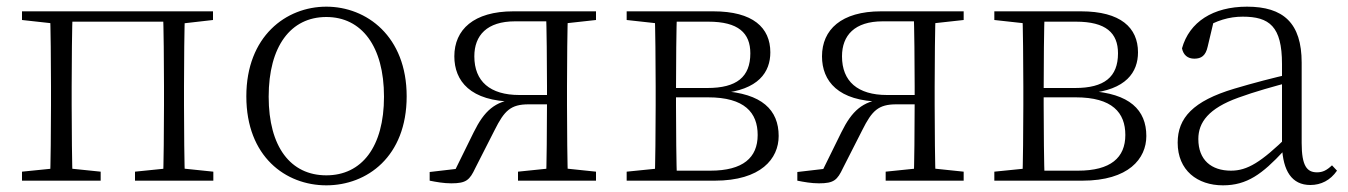

<svg xmlns="http://www.w3.org/2000/svg" viewBox="-20 -542 4044 576"><path d="M130 0H198C196 -48 195 -158 195 -226V-283C195 -349 196 -460 198 -508H130C132 -460 133 -349 133 -283V-226C133 -158 132 -48 130 0ZM469 0H535C533 -48 532 -158 532 -226V-283C532 -349 533 -460 535 -508H469C471 -460 472 -349 472 -283V-226C472 -158 471 -48 469 0ZM46 0H282V-27L175 -38H155L46 -27ZM385 0H620V-27L514 -38H493L385 -27ZM46 -482 155 -470H163V-508H46ZM502 -470H514L619 -482V-508H502ZM163 -477H502V-508H163Z M959 14C1081 14 1200 -72 1200 -253C1200 -433 1080 -522 959 -522C838 -522 719 -433 719 -253C719 -72 837 14 959 14ZM959 -16C852 -16 786 -101 786 -252C786 -403 852 -491 959 -491C1065 -491 1132 -403 1132 -252C1132 -101 1065 -16 959 -16Z M1520 -508C1401 -508 1343 -453 1343 -373C1343 -299 1391 -238 1522 -237L1527 -245C1465 -238 1433 -210 1401 -145L1338 -17L1372 -38L1269 -26V0C1289 4 1311 8 1334 8C1379 8 1389 -2 1406 -38L1464 -152C1493 -210 1512 -229 1566 -229H1651V-257H1538C1450 -257 1403 -298 1403 -373C1403 -436 1441 -478 1525 -478H1651L1659 -470L1768 -482V-508ZM1618 0H1684C1682 -48 1681 -158 1681 -226V-283C1681 -349 1682 -460 1684 -508H1618C1620 -460 1621 -349 1621 -283V-237C1621 -158 1620 -48 1618 0ZM1534 0H1768V-27L1663 -38H1641L1534 -27Z M1860 0H2124C2263 0 2316 -66 2316 -134C2316 -212 2266 -262 2145 -269L2142 -262C2256 -272 2291 -326 2291 -385C2291 -459 2239 -508 2120 -508H1860V-482L1969 -470L1977 -477H2105C2195 -477 2231 -443 2231 -382C2231 -311 2190 -278 2102 -278H1977V-250H2104C2214 -250 2253 -204 2253 -137C2253 -69 2209 -30 2111 -30H1977L1969 -38L1860 -27ZM1944 0H2011C2009 -48 2008 -158 2008 -226V-267C2008 -349 2009 -460 2011 -508H1944C1946 -460 1947 -349 1947 -283V-226C1947 -158 1946 -48 1944 0Z M2623 -508C2504 -508 2446 -453 2446 -373C2446 -299 2494 -238 2625 -237L2630 -245C2568 -238 2536 -210 2504 -145L2441 -17L2475 -38L2372 -26V0C2392 4 2414 8 2437 8C2482 8 2492 -2 2509 -38L2567 -152C2596 -210 2615 -229 2669 -229H2754V-257H2641C2553 -257 2506 -298 2506 -373C2506 -436 2544 -478 2628 -478H2754L2762 -470L2871 -482V-508ZM2721 0H2787C2785 -48 2784 -158 2784 -226V-283C2784 -349 2785 -460 2787 -508H2721C2723 -460 2724 -349 2724 -283V-237C2724 -158 2723 -48 2721 0ZM2637 0H2871V-27L2766 -38H2744L2637 -27Z M2963 0H3227C3366 0 3419 -66 3419 -134C3419 -212 3369 -262 3248 -269L3245 -262C3359 -272 3394 -326 3394 -385C3394 -459 3342 -508 3223 -508H2963V-482L3072 -470L3080 -477H3208C3298 -477 3334 -443 3334 -382C3334 -311 3293 -278 3205 -278H3080V-250H3207C3317 -250 3356 -204 3356 -137C3356 -69 3312 -30 3214 -30H3080L3072 -38L2963 -27ZM3047 0H3114C3112 -48 3111 -158 3111 -226V-267C3111 -349 3112 -460 3114 -508H3047C3049 -460 3050 -349 3050 -283V-226C3050 -158 3049 -48 3047 0Z M3649 14C3721 14 3767 -20 3831 -89H3850L3844 -134C3763 -55 3722 -30 3673 -30C3614 -30 3575 -62 3575 -125C3575 -175 3606 -217 3695 -249C3744 -267 3802 -283 3855 -297V-321C3801 -309 3740 -293 3683 -276C3559 -239 3513 -188 3513 -114C3513 -31 3572 14 3649 14ZM3911 13C3943 13 3971 -1 3991 -30L3976 -46C3960 -31 3948 -25 3931 -25C3901 -25 3885 -44 3885 -113V-354C3885 -473 3830 -522 3721 -522C3619 -522 3548 -476 3526 -397C3530 -377 3543 -366 3563 -366C3584 -366 3597 -375 3603 -402L3622 -482L3586 -454C3629 -481 3668 -492 3708 -492C3788 -492 3826 -463 3826 -350V-102C3829 -30 3855 13 3911 13Z"/></svg>

Font: Source Han Serif CN VF
Style: Regular
Weight: 250
Designer: Ryoko NISHIZUKA 西塚涼子 (kana & ideographs); Frank Grießhammer (Latin, Greek & Cyrillic); Wenlong ZHANG 张文龙 (bopomofo); San
Foundry: Adobe
Version: Version 2.002;hotconv 1.1.0;makeotfexe 2.6.0